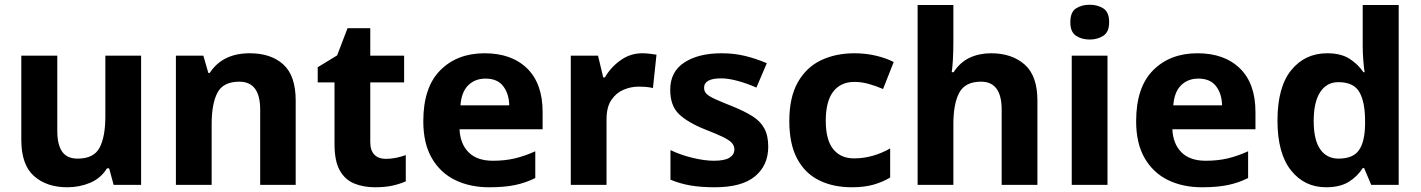

<svg xmlns="http://www.w3.org/2000/svg" viewBox="-20 -781 6001 811"><path d="M576 -546V0H460L441 -70H432Q406 -28 361 -9Q316 10 264 10Q177 10 123.5 -37.5Q70 -85 70 -190V-546H222V-228Q222 -170 242.5 -140.5Q263 -111 308 -111Q376 -111 400.5 -157Q425 -203 425 -290V-546Z M1035 -556Q1125 -556 1177 -508.5Q1229 -461 1229 -356V0H1079V-318Q1079 -436 991 -436Q923 -436 898.5 -389.5Q874 -343 874 -256V0H723V-546H839L860 -473H866Q920 -556 1035 -556Z M1609 -110Q1632 -110 1653.5 -114.5Q1675 -119 1694 -126V-15Q1669 -4 1638 3Q1607 10 1564 10Q1515 10 1476 -6Q1437 -22 1415 -61.5Q1393 -101 1393 -172V-433H1322V-497L1404 -547L1448 -662H1544V-546H1687V-433H1544V-181Q1544 -145 1561.5 -127.5Q1579 -110 1609 -110Z M2027 -556Q2141 -556 2206.5 -492Q2272 -428 2272 -308V-235H1921Q1924 -173 1959.5 -137.5Q1995 -102 2062 -102Q2113 -102 2155 -112Q2197 -122 2241 -142V-29Q2201 -9 2156 0.5Q2111 10 2046 10Q1965 10 1902.5 -20.5Q1840 -51 1804 -113Q1768 -175 1768 -269Q1768 -412 1839.5 -484Q1911 -556 2027 -556ZM2031 -449Q1986 -449 1957.5 -420.5Q1929 -392 1925 -336H2131Q2130 -385 2105.5 -417Q2081 -449 2031 -449Z M2693 -556Q2708 -556 2725 -554Q2742 -552 2753 -550L2738 -409Q2727 -412 2712 -413.5Q2697 -415 2676 -415Q2645 -415 2614 -402Q2583 -389 2562.5 -359Q2542 -329 2542 -277V0H2391V-546H2506L2528 -454H2535Q2559 -496 2600.5 -526Q2642 -556 2693 -556Z M3225 -161Q3225 -83 3169.5 -36.5Q3114 10 2999 10Q2941 10 2897 2.5Q2853 -5 2812 -22V-147Q2856 -126 2906.5 -114Q2957 -102 2995 -102Q3041 -102 3061.5 -115Q3082 -128 3082 -150Q3082 -165 3071.5 -177Q3061 -189 3034.5 -202Q3008 -215 2959 -234Q2886 -263 2848.5 -298.5Q2811 -334 2811 -402Q2811 -478 2870.5 -517Q2930 -556 3028 -556Q3080 -556 3126 -545Q3172 -534 3219 -514L3175 -411Q3137 -428 3097 -439Q3057 -450 3026 -450Q2954 -450 2954 -410Q2954 -395 2964.5 -384.5Q2975 -374 3001.5 -362Q3028 -350 3076 -331Q3125 -311 3158.5 -290Q3192 -269 3208.5 -238.5Q3225 -208 3225 -161Z M3578 10Q3499 10 3439.5 -19.5Q3380 -49 3347 -111Q3314 -173 3314 -270Q3314 -370 3350 -433.5Q3386 -497 3448 -526.5Q3510 -556 3589 -556Q3636 -556 3679 -546Q3722 -536 3755 -519L3710 -405Q3680 -418 3649.5 -426.5Q3619 -435 3589 -435Q3531 -435 3499.5 -394Q3468 -353 3468 -271Q3468 -190 3499.5 -151Q3531 -112 3587 -112Q3629 -112 3668 -123.5Q3707 -135 3740 -154V-31Q3708 -12 3669.5 -1Q3631 10 3578 10Z M4007 -607Q4007 -562 4005 -528.5Q4003 -495 4000 -476H4008Q4035 -518 4075.5 -537Q4116 -556 4166 -556Q4254 -556 4308 -508.5Q4362 -461 4362 -356V0H4211V-318Q4211 -436 4124 -436Q4057 -436 4032 -389.5Q4007 -343 4007 -256V0H3856V-760H4007Z M4583 -761Q4616 -761 4640.5 -745.5Q4665 -730 4665 -687Q4665 -646 4640.5 -630Q4616 -614 4583 -614Q4549 -614 4525 -630Q4501 -646 4501 -687Q4501 -730 4525 -745.5Q4549 -761 4583 -761ZM4658 -546V0H4507V-546Z M5038 -556Q5152 -556 5217.5 -492Q5283 -428 5283 -308V-235H4932Q4935 -173 4970.5 -137.5Q5006 -102 5073 -102Q5124 -102 5166 -112Q5208 -122 5252 -142V-29Q5212 -9 5167 0.5Q5122 10 5057 10Q4976 10 4913.5 -20.5Q4851 -51 4815 -113Q4779 -175 4779 -269Q4779 -412 4850.5 -484Q4922 -556 5038 -556ZM5042 -449Q4997 -449 4968.5 -420.5Q4940 -392 4936 -336H5142Q5141 -385 5116.5 -417Q5092 -449 5042 -449Z M5581 10Q5490 10 5433 -61.5Q5376 -133 5376 -272Q5376 -413 5434 -484.5Q5492 -556 5586 -556Q5644 -556 5680 -533Q5716 -510 5739 -476H5744Q5741 -494 5738.5 -526.5Q5736 -559 5736 -586V-760H5888V0H5772L5742 -71H5736Q5715 -37 5678 -13.5Q5641 10 5581 10ZM5634 -111Q5695 -111 5720 -146.5Q5745 -182 5746 -255V-271Q5746 -350 5722 -392Q5698 -434 5633 -434Q5584 -434 5556.5 -392Q5529 -350 5529 -270Q5529 -190 5556.5 -150.5Q5584 -111 5634 -111Z"/></svg>

Font: Noto Sans Cherokee
Style: Bold
Weight: 700
Designer: Monotype Design Team
Foundry: Monotype Imaging Inc.
Version: Version 2.001; ttfautohint (v1.8.4.7-5d5b)